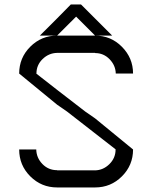

<svg xmlns="http://www.w3.org/2000/svg" viewBox="-20 -823 669 843"><path d="M139.2 -166.7Q140 -130 166.2 -102.9Q192.5 -75.8 230.8 -75.8V-75H397.5Q433.3 -75.8 460.4 -102.5Q487.5 -129.2 487.5 -166.7H488.3Q414.2 -225 274.2 -333.3L230.8 -363.3L64.2 -500Q64.2 -569.2 112.9 -617.9Q161.7 -666.7 230.8 -666.7H155Q238.3 -749.2 290.8 -803.3H335.8L472.5 -666.7H397.5Q466.7 -666.7 515.4 -617.5Q564.2 -568.3 564.2 -500H488.3Q487.5 -535.8 461.2 -562.9Q435 -590 397.5 -590V-590.8H230.8Q194.2 -590 167.1 -563.8Q140 -537.5 140 -500H139.2Q217.5 -438.3 354.2 -333.3L397.5 -303.3L564.2 -166.7Q564.2 -97.5 515.4 -48.8Q466.7 0 397.5 0H230.8Q161.7 0 112.9 -48.8Q64.2 -97.5 64.2 -166.7ZM397.5 -666.7 314.2 -750 230.8 -666.7Z"/></svg>

Font: 0xA000
Style: Regular
Weight: 400
Version: Version 0.1